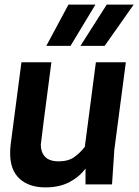

<svg xmlns="http://www.w3.org/2000/svg" viewBox="-20 -800 603 833"><path d="M434 -601H329L443 -780H560ZM286 -601H181L277 -780H394ZM177 13Q106 13 65 -24.5Q24 -62 24 -135Q24 -152 26 -171L73 -530H203Q158 -188 157 -172Q157 -140 175.5 -120Q194 -100 235 -100Q276 -100 302 -118.5Q328 -137 348 -163L396 -530H526L476 -150L466 0H351V-69Q325 -33 281.5 -10Q238 13 177 13Z"/></svg>

Font: Tanohe Sans SemiBold
Style: Italic
Weight: 600
Designer: Village Type and Design LLC & Cristiano Sobral
Foundry: Cooper Hewitt Smithsonian Design Museum
Version: Version 1.00;September 29, 2021;FontCreator 13.0.0.2655 64-b